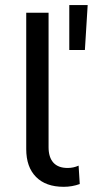

<svg xmlns="http://www.w3.org/2000/svg" viewBox="-20 -733 367 759"><path d="M122.4 -33.6C148.1 -7.5 184.6 5.5 231.8 5.5C253.9 5.5 275.1 1.8 295.3 -5.5L290.7 -78.2C277.2 -72.1 262.8 -69 247.5 -69C222.3 -69 203.5 -76.1 190.9 -90.2C178.3 -104.3 172 -124.5 172 -150.9V-682.6H83.7V-143.5C83.7 -96.3 96.6 -59.6 122.4 -33.6ZM253.9 -713V-535.4H315.6L326.6 -713Z"/></svg>

Font: Montserrat Ace
Style: Regular
Weight: 500
Designer: Julieta Ulanovsky
Foundry: Julieta Ulanovsky
Version: Version 1